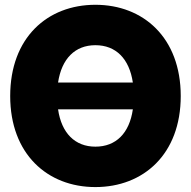

<svg xmlns="http://www.w3.org/2000/svg" viewBox="-20 -759 787 791"><path d="M373 11.7C570.3 11.7 724.6 -123 724.6 -363.3C724.6 -604 570.3 -739.3 373 -739.3C175.3 -739.3 22 -604 22 -363.3C22 -124.5 175.3 11.7 373 11.7ZM373 -154.8C289.1 -154.8 233.4 -210.4 219.2 -308.6H527.3C513.2 -210.4 458 -154.8 373 -154.8ZM219.2 -418.9C233.9 -517.1 289.1 -572.8 373 -572.8C457.5 -572.8 512.7 -517.1 527.3 -418.9Z"/></svg>

Font: Raveo Display Display ExtraBold
Style: Regular
Weight: 800
Designer: Jakub Foglar, Rasmus Andersson (Inter)
Foundry: Jakubfoglar.com
Version: Version 1.100;Glyphs 3.2.3 (3260)